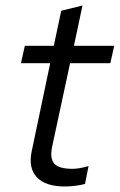

<svg xmlns="http://www.w3.org/2000/svg" viewBox="-20 -667 434 696"><path d="M215 9Q145 9 113.5 -24.5Q82 -58 95 -119L162 -438H56L70 -501H175L202 -628L279 -647L248 -501H394L380 -438H234L169 -135Q160 -92 177 -73.5Q194 -55 243 -55Q267 -55 301 -65L288 0Q272 4 252.5 6.5Q233 9 215 9Z"/></svg>

Font: Red Hat Display
Style: Italic
Weight: 400
Italic angle: -12°
Designer: Pentagram, MCKL
Foundry: Pentagram, MCKL
Version: Version 1.023; ttfautohint (v1.8.3)